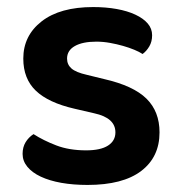

<svg xmlns="http://www.w3.org/2000/svg" viewBox="-20 -509 510 544"><path d="M432 -134Q432 -64 380 -24.5Q328 15 228 15Q187 15 153.5 9Q120 3 95.5 -8.5Q71 -20 57.5 -36.5Q44 -53 44 -73Q44 -92 52.5 -106Q61 -120 75 -129Q103 -111 139.5 -97Q176 -83 224 -83Q265 -83 286 -96.5Q307 -110 307 -134Q307 -175 247 -188L191 -201Q117 -218 81.5 -252Q46 -286 46 -343Q46 -408 98 -448.5Q150 -489 244 -489Q280 -489 310.5 -483.5Q341 -478 363.5 -467.5Q386 -457 398.5 -442.5Q411 -428 411 -409Q411 -391 403 -377.5Q395 -364 384 -356Q375 -362 360.5 -368Q346 -374 328.5 -379Q311 -384 291.5 -387.5Q272 -391 253 -391Q214 -391 192 -378.5Q170 -366 170 -343Q170 -326 182.5 -315Q195 -304 226 -297L275 -285Q358 -266 395 -229.5Q432 -193 432 -134Z"/></svg>

Font: Baloo Da 2 SemiBold
Style: Regular
Weight: 600
Designer: Noopur Datye, Sulekha Rajkumar and Ek Type
Foundry: Ek Type
Version: Version 1.640;hotconv 1.0.111;makeotfexe 2.5.65597; ttfautoh